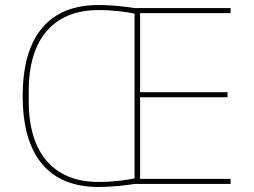

<svg xmlns="http://www.w3.org/2000/svg" viewBox="-20 -730 1007 762"><path d="M895 0V-20H536V-344H883V-364H536V-678H895V-698H514C482 -703 430 -710 370 -710C177 -710 70 -589 70 -349C70 -109 177 12 370 12C430 12 482 5 514 0ZM370 -8C198 -8 94 -117 94 -328V-370C94 -581 198 -690 370 -690C430 -690 480 -683 514 -676V-22C480 -15 430 -8 370 -8Z"/></svg>

Font: IBM Plex Arabic Thin
Style: Regular
Weight: 100
Designer: Mike Abbink, Paul van der Laan, Pieter van Rosmalen, Wael Morcos, Khajak Apelian
Foundry: Bold Monday
Version: Version 1.0